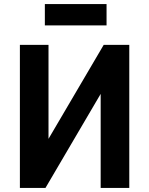

<svg xmlns="http://www.w3.org/2000/svg" viewBox="-20 -926 735 946"><path d="M78 0V-705H219V-213H202L491 -705H617V0H476V-494H494L204 0ZM201 -801V-906H505V-801Z"/></svg>

Font: Nunito Sans 7pt Condensed ExtraBold
Style: Regular
Weight: 800
Width: 3
Designer: Vernon Adams
Foundry: Vernon Adams
Version: Version 3.101;gftools[0.9.27]